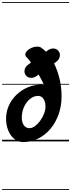

<svg xmlns="http://www.w3.org/2000/svg" viewBox="-25 -1349 679 1832"><path d="M196 6.5Q149.5 6.5 112.5 -22.8Q75.5 -52 54.2 -102.8Q33 -153.5 33 -217.5Q33 -283 59.2 -341.2Q85.5 -399.5 131.8 -444.2Q178 -489 237.8 -514.8Q297.5 -540.5 364.5 -540.5Q369 -540.5 375.2 -540Q381.5 -539.5 392.5 -538Q392.5 -542 388.2 -552.5Q384 -563 377 -577Q361.5 -608 341.2 -642.5Q321 -677 300 -709.2Q279 -741.5 261 -765.8Q243 -790 231.5 -800Q216.5 -813.5 216.5 -829.5Q216.5 -847 233.8 -864.2Q251 -881.5 277 -893Q303 -904.5 329 -904.5Q354 -904.5 366.5 -895Q424 -857 468 -785Q512 -713 537.2 -621Q562.5 -529 562.5 -431Q562.5 -339 534.5 -259.2Q506.5 -179.5 456.5 -120Q406.5 -60.5 340 -27Q273.5 6.5 196 6.5ZM256 -126Q281 -126 307.8 -145.2Q334.5 -164.5 357.5 -195.5Q380.5 -226.5 394.8 -263Q409 -299.5 409 -333.5Q409 -363.5 400 -386.2Q391 -409 375.2 -421.5Q359.5 -434 338 -434Q297 -434 261.5 -405.2Q226 -376.5 204.5 -329.2Q183 -282 183 -227Q183 -181 202.8 -153.5Q222.5 -126 256 -126ZM273 -606Q246 -606 227.2 -624.2Q208.5 -642.5 208.5 -669Q208.5 -706.5 245.5 -733.5L430 -867.5Q455 -886.5 482.5 -886.5Q509 -886.5 527.8 -868.2Q546.5 -850 546.5 -823.5Q546.5 -784 510 -758L325 -624Q300 -606 273 -606ZM196 6.5Q149.5 6.5 112.5 -22.8Q75.5 -52 54.2 -102.8Q33 -153.5 33 -217.5Q33 -283 59.2 -341.2Q85.5 -399.5 131.8 -444.2Q178 -489 237.8 -514.8Q297.5 -540.5 364.5 -540.5Q369 -540.5 375.2 -540Q381.5 -539.5 392.5 -538Q392.5 -542 388.2 -552.5Q384 -563 377 -577Q361.5 -608 341.2 -642.5Q321 -677 300 -709.2Q279 -741.5 261 -765.8Q243 -790 231.5 -800Q216.5 -813.5 216.5 -829.5Q216.5 -847 233.8 -864.2Q251 -881.5 277 -893Q303 -904.5 329 -904.5Q354 -904.5 366.5 -895Q424 -857 468 -785Q512 -713 537.2 -621Q562.5 -529 562.5 -431Q562.5 -339 534.5 -259.2Q506.5 -179.5 456.5 -120Q406.5 -60.5 340 -27Q273.5 6.5 196 6.5ZM256 -126Q281 -126 307.8 -145.2Q334.5 -164.5 357.5 -195.5Q380.5 -226.5 394.8 -263Q409 -299.5 409 -333.5Q409 -363.5 400 -386.2Q391 -409 375.2 -421.5Q359.5 -434 338 -434Q297 -434 261.5 -405.2Q226 -376.5 204.5 -329.2Q183 -282 183 -227Q183 -181 202.8 -153.5Q222.5 -126 256 -126ZM273 -606Q246 -606 227.2 -624.2Q208.5 -642.5 208.5 -669Q208.5 -706.5 245.5 -733.5L430 -867.5Q455 -886.5 482.5 -886.5Q509 -886.5 527.8 -868.2Q546.5 -850 546.5 -823.5Q546.5 -784 510 -758L325 -624Q300 -606 273 -606ZM-5 455H634V463H-5ZM-5 -16H634V0H-5ZM-5 -549H634V-541H-5ZM-5 -1329H634V-1321H-5Z"/></svg>

Font: Edu SA Dotted Guide
Style: Regular
Weight: 400
Designer: Tina and Corey Anderson, Eben Sorkin, Mirko Velimirovic
Foundry: Google for Education
Version: Version 2.000